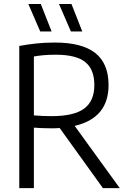

<svg xmlns="http://www.w3.org/2000/svg" viewBox="-20 -966 656 986"><path d="M79 0V-730Q119 -737.5 163.8 -742.5Q208.5 -747.5 262 -747.5Q401 -747.5 469.2 -693.8Q537.5 -640 537.5 -529Q537.5 -360 363.5 -319.5L595 0H508.5L286.5 -308.5Q267 -307 245.5 -307Q216.5 -307 195.8 -308Q175 -309 154 -310.5V0ZM244.5 -369.5Q359.5 -369.5 412 -408.2Q464.5 -447 464.5 -529Q464.5 -610 417.5 -647.5Q370.5 -685 266.5 -685Q232.5 -685 206.5 -682.8Q180.5 -680.5 154 -676V-373.5Q180 -371.5 199.2 -370.5Q218.5 -369.5 244.5 -369.5ZM344 -804.5 283 -945.5H347L402.5 -804.5ZM186.5 -804.5 125.5 -945.5H189.5L245 -804.5Z"/></svg>

Font: Encode Sans Semi Condensed
Style: Regular
Weight: 400
Width: 4
Designer: Multiple Designers
Foundry: Impallari Type
Version: Version 3.000; ttfautohint (v1.8.3) -l 8 -r 50 -G 200 -x 14 